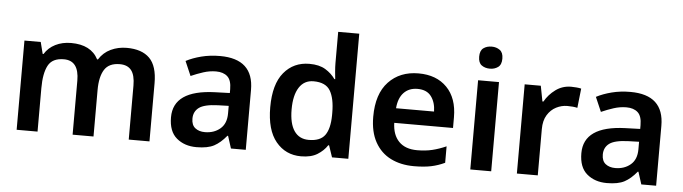

<svg xmlns="http://www.w3.org/2000/svg" viewBox="-48 -956 4133 1162"><g transform="rotate(5 2019.0 -375.0)"><path d="M699 -552Q791 -552 838 -505Q885 -458 885 -353V0H759V-328Q759 -391 736 -420.5Q713 -450 666 -450Q600 -450 572.5 -406.5Q545 -363 545 -282V0H418V-328Q418 -450 326 -450Q256 -450 230.5 -402Q205 -354 205 -264V0H78V-542H177L195 -471H200Q224 -510 266 -531Q308 -552 361 -552Q482 -552 526 -467H531Q558 -510 602.5 -531Q647 -552 699 -552Z M1266 -552Q1470 -552 1470 -364V0H1380L1356 -75H1352Q1316 -31 1277.5 -10.5Q1239 10 1171 10Q1098 10 1050 -30.5Q1002 -71 1002 -157Q1002 -322 1253 -331L1344 -334V-357Q1344 -412 1319 -434.5Q1294 -457 1250 -457Q1211 -457 1172.5 -444.5Q1134 -432 1098 -416L1060 -504Q1100 -525 1152.5 -538.5Q1205 -552 1266 -552ZM1278 -254Q1196 -251 1164 -227Q1132 -203 1132 -160Q1132 -121 1155 -103Q1178 -85 1214 -85Q1269 -85 1306.5 -116.5Q1344 -148 1344 -210V-256Z M1806 10Q1712 10 1653.5 -61Q1595 -132 1595 -270Q1595 -410 1654 -481Q1713 -552 1809 -552Q1869 -552 1906.5 -529Q1944 -506 1967 -473H1972Q1970 -489 1967.5 -518.5Q1965 -548 1965 -571V-760H2093V0H1994L1970 -71H1965Q1943 -37 1905 -13.5Q1867 10 1806 10ZM1844 -93Q1914 -93 1942.5 -132.5Q1971 -172 1972 -253V-269Q1972 -356 1944.5 -402.5Q1917 -449 1843 -449Q1786 -449 1755.5 -401.5Q1725 -354 1725 -268Q1725 -182 1755.5 -137.5Q1786 -93 1844 -93Z M2472 -552Q2581 -552 2644.5 -487Q2708 -422 2708 -306V-241H2351Q2353 -168 2392 -128Q2431 -88 2503 -88Q2554 -88 2595 -98Q2636 -108 2679 -127V-27Q2639 -8 2596 1Q2553 10 2492 10Q2412 10 2351 -20.5Q2290 -51 2255.5 -113Q2221 -175 2221 -267Q2221 -406 2290 -479Q2359 -552 2472 -552ZM2474 -458Q2422 -458 2390.5 -425Q2359 -392 2354 -330H2585Q2584 -386 2557 -422Q2530 -458 2474 -458Z M2899 -752Q2927 -752 2948 -737Q2969 -722 2969 -685Q2969 -648 2948 -633Q2927 -618 2899 -618Q2869 -618 2848.5 -633Q2828 -648 2828 -685Q2828 -722 2848.5 -737Q2869 -752 2899 -752ZM2961 -542V0H2834V-542Z M3399 -552Q3414 -552 3431 -550.5Q3448 -549 3460 -546L3447 -428Q3435 -431 3419.5 -432.5Q3404 -434 3386 -434Q3351 -434 3318.5 -417.5Q3286 -401 3265 -367Q3244 -333 3244 -281V0H3117V-542H3215L3233 -448H3239Q3263 -491 3304.5 -521.5Q3346 -552 3399 -552Z M3759 -552Q3963 -552 3963 -364V0H3873L3849 -75H3845Q3809 -31 3770.5 -10.5Q3732 10 3664 10Q3591 10 3543 -30.5Q3495 -71 3495 -157Q3495 -322 3746 -331L3837 -334V-357Q3837 -412 3812 -434.5Q3787 -457 3743 -457Q3704 -457 3665.5 -444.5Q3627 -432 3591 -416L3553 -504Q3593 -525 3645.5 -538.5Q3698 -552 3759 -552ZM3771 -254Q3689 -251 3657 -227Q3625 -203 3625 -160Q3625 -121 3648 -103Q3671 -85 3707 -85Q3762 -85 3799.5 -116.5Q3837 -148 3837 -210V-256Z"/></g></svg>

Font: Noto Sans Lao UI SemBd
Style: Regular
Weight: 600
Designer: Monotype Design Team
Foundry: Monotype Imaging Inc.
Version: Version 2.000; ttfautohint (v1.8.4.7-5d5b)